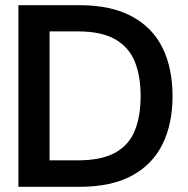

<svg xmlns="http://www.w3.org/2000/svg" viewBox="-20 -720 723 740"><path d="M51 0V-700H286Q408 -700 488 -657Q568 -614 606.5 -535.5Q645 -457 645 -349Q645 -243 606.5 -164.5Q568 -86 488.5 -43Q409 0 286 0ZM171 -102H280Q371 -102 424 -131.5Q477 -161 499.5 -216.5Q522 -272 522 -349Q522 -427 499.5 -482.5Q477 -538 424 -568.5Q371 -599 280 -599H171Z"/></svg>

Font: DM Sans 36pt SemiBold
Style: Regular
Weight: 600
Designer: Colophon Foundry, Jonny Pinhorn
Foundry: Colophon Foundry
Version: Version 4.004;gftools[0.9.30]